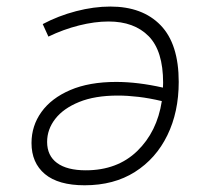

<svg xmlns="http://www.w3.org/2000/svg" viewBox="-20 -547 626 577"><path d="M234.4 9.8Q155.3 9.8 115 -23.9Q74.7 -57.6 74.7 -117.2Q74.7 -168.9 104.5 -210.4Q134.3 -252 191.2 -276.4Q248 -300.8 329.1 -300.8Q394 -300.8 469.7 -283.7Q470.2 -291 470.2 -298.3Q470.2 -394 426.8 -438.2Q383.3 -482.4 306.2 -482.4Q264.6 -482.4 217.3 -470.5Q169.9 -458.5 125.5 -437L108.4 -474.6Q155.3 -499.5 208.7 -513.4Q262.2 -527.3 311.5 -527.3Q408.2 -527.3 462.6 -471.2Q517.1 -415 517.1 -300.8Q517.1 -210.4 482.9 -140.4Q448.7 -70.3 385.5 -30.3Q322.3 9.8 234.4 9.8ZM466.3 -243.2Q429.2 -252 396.2 -255.9Q363.3 -259.8 334 -259.8Q265.1 -259.8 217.8 -240.5Q170.4 -221.2 146 -189.7Q121.6 -158.2 121.6 -120.6Q121.6 -79.1 151.6 -57.1Q181.6 -35.2 237.8 -35.2Q332.5 -35.2 392.3 -93Q452.1 -150.9 466.3 -243.2Z"/></svg>

Font: Cascadia Code ExtraLight
Style: Italic
Weight: 200
Italic angle: -10°
Monospace: yes
Designer: Aaron Bell
Foundry: Saja Typeworks
Version: Version 2404.023; ttfautohint (v1.8.4)